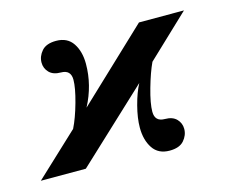

<svg xmlns="http://www.w3.org/2000/svg" viewBox="-125 -561 793 676"><g transform="rotate(-15 271.0 -223.5)"><path d="M592 -449 438 -303Q422 -269 407 -216Q392 -163 392 -133Q392 -97 428 -97Q456 -97 470.5 -82Q485 -67 485 -46Q485 -23 468.5 -4Q452 15 416 15Q375 15 355 -15Q335 -45 335 -90Q335 -125 346.5 -169Q358 -213 374 -243L114 0H-50L107 -147Q124 -181 138.5 -233Q153 -285 153 -314Q153 -350 117 -350Q89 -350 74.5 -365Q60 -380 60 -401Q60 -424 76.5 -443Q93 -462 129 -462Q170 -462 190 -432Q210 -402 210 -357Q210 -279 172 -207L428 -449Z"/></g></svg>

Font: STIX MathJax Main
Style: Bold Italic
Weight: 700
Italic angle: -16.33°
Designer: MicroPress Inc., with final additions and corrections provided by Coen Hoffman, Elsevier (retired)
Version: Version 1.1.1